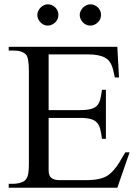

<svg xmlns="http://www.w3.org/2000/svg" viewBox="-20 -882 651 902"><path d="M531.2 0H21V-18.6H43.9Q48.3 -18.6 54.9 -19.3Q61.5 -20 69.1 -21.7Q76.7 -23.4 84 -26.4Q91.3 -29.3 96.2 -33.7Q101.1 -38.1 104.7 -43.5Q108.4 -48.8 110.8 -58.1Q113.3 -67.4 114.5 -81.5Q115.7 -95.7 115.7 -117.7V-547.4Q115.7 -579.6 112.3 -598.9Q108.9 -618.2 103 -624.5Q85.4 -644.5 43.9 -644.5H21V-662.1H531.2L539.1 -518.1H519.5Q516.1 -532.2 513.4 -545.7Q510.7 -559.1 506.1 -571.3Q501.5 -583.5 494.1 -593.5Q486.8 -603.5 473.9 -610.8Q460.9 -618.2 441.2 -622.3Q421.4 -626.5 392.1 -626.5H208.5V-364.7H354.5Q388.2 -364.7 407.5 -370.1Q426.8 -375.5 437 -387.2Q447.3 -398.9 451.4 -417Q455.6 -435.1 459 -460H477.5V-230H459Q455.6 -255.9 451.2 -274.4Q446.8 -293 436.5 -304.9Q426.3 -316.9 407.2 -322.5Q388.2 -328.1 354.5 -328.1H208.5V-80.1Q208.5 -66.9 213.1 -56.9Q217.8 -46.9 229.5 -41.3Q241.2 -35.6 264.6 -35.6H376.5Q403.3 -35.6 423.8 -37.8Q444.3 -40 460.7 -45.4Q477.1 -50.8 490 -60.3Q502.9 -69.8 515.4 -84.2Q527.8 -98.6 540.5 -118.9Q553.2 -139.2 568.8 -166.5H588.9ZM254.4 -812Q254.4 -801.8 250.5 -792.7Q246.6 -783.7 239.5 -776.9Q232.4 -770 223.4 -765.9Q214.4 -761.7 204.1 -761.7Q194.3 -761.7 185.5 -765.9Q176.8 -770 169.9 -777.1Q163.1 -784.2 159.2 -793.2Q155.3 -802.2 155.3 -812Q155.3 -821.3 159.4 -830.3Q163.6 -839.4 170.4 -846.2Q177.2 -853 186 -857.4Q194.8 -861.8 204.1 -861.8Q214.4 -861.8 223.4 -857.9Q232.4 -854 239.5 -847.2Q246.6 -840.3 250.5 -831.3Q254.4 -822.3 254.4 -812ZM454.6 -812Q454.6 -801.8 450.7 -792.7Q446.8 -783.7 439.7 -776.9Q432.6 -770 423.6 -765.9Q414.6 -761.7 404.3 -761.7Q394 -761.7 385 -765.9Q376 -770 369.1 -777.1Q362.3 -784.2 358.4 -793.2Q354.5 -802.2 354.5 -812Q354.5 -821.3 358.9 -830.3Q363.3 -839.4 370.1 -846.2Q377 -853 386 -857.4Q395 -861.8 404.3 -861.8Q414.6 -861.8 423.6 -857.9Q432.6 -854 439.7 -847.2Q446.8 -840.3 450.7 -831.3Q454.6 -822.3 454.6 -812Z"/></svg>

Font: Doulos SIL Compact
Style: Regular
Weight: 400
Designer: Walt Agee, Victor Gaultney, Peter Martin, Debbi Hosken
Foundry: SIL International
Version: Version 4.110; 2011; Maintenance release ; LnSpcTght